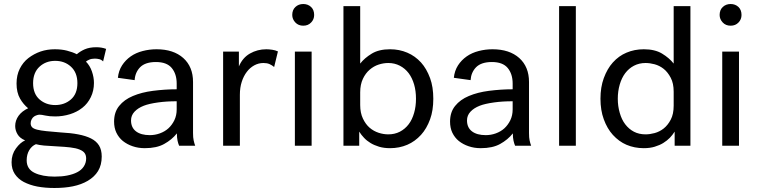

<svg xmlns="http://www.w3.org/2000/svg" viewBox="-20 -731 3806 963"><path d="M497.1 -422.9Q489.3 -431.2 478.5 -434.1Q466.8 -437 456.1 -437Q439.5 -437 428.2 -432.1Q416 -426.8 411.1 -421.9Q430.7 -402.3 440.9 -373Q451.2 -343.8 451.2 -314.9Q451.2 -275.9 435.5 -243.7Q419.9 -211.4 393.1 -190.4Q365.7 -168.9 331.1 -158.2Q294.9 -147 256.8 -147Q227.5 -147 208 -151.4Q188 -155.8 179.2 -155.8Q172.9 -155.8 166.5 -153.8Q157.2 -150.9 151.4 -147Q144 -142.1 139.2 -133.3Q133.8 -124 133.8 -112.8Q133.8 -100.1 141.6 -92.3Q148.9 -85 166.5 -80.6Q184.1 -76.2 212.4 -73.2Q254.9 -68.8 283.2 -66.9Q336.4 -64 371.6 -57.1Q410.2 -49.8 436.5 -36.6Q462.9 -23.4 476.6 -1.5Q490.2 20.5 490.2 54.2Q490.2 96.7 471.7 127Q454.1 155.8 420.4 175.8Q388.2 194.8 345.2 203.6Q304.2 211.9 252.9 211.9Q206.1 211.9 167 204.6Q129.4 197.3 99.1 181.6Q71.3 167 54.2 141.6Q38.1 117.2 38.1 83Q38.1 43 60.1 13.2Q82 -16.6 106 -26.9Q79.1 -38.1 67.9 -57.6Q56.2 -77.1 56.2 -99.1Q56.2 -126.5 73.2 -150.4Q90.3 -173.8 121.1 -188Q97.2 -207.5 80.6 -236.3Q63 -267.1 63 -312Q63 -354 79.1 -386.2Q95.2 -418.5 122.1 -439.5Q149.9 -460.9 183.6 -472.7Q216.8 -483.9 254.9 -483.9Q288.6 -483.9 315.4 -477.1Q344.7 -469.7 365.2 -459Q382.3 -473.6 404.3 -483.4Q428.7 -494.1 462.9 -494.1Q490.2 -494.1 512.2 -485.8ZM146 -314Q146 -260.3 178.7 -231.9Q210.9 -204.1 256.8 -204.1Q303.2 -204.1 335.4 -231.9Q368.2 -260.3 368.2 -314Q368.2 -367.2 335.4 -397Q303.7 -425.8 256.8 -425.8Q210.4 -425.8 178.7 -397Q146 -367.2 146 -314ZM261.2 2.9Q210.9 0 200.7 -1Q176.3 -3.4 160.2 -7.8Q139.2 1 126.5 22.5Q113.8 43.9 113.8 73.2Q113.8 117.2 153.8 136.2Q192.9 154.8 253.9 154.8Q290 154.8 316.9 149.4Q346.7 143.6 367.2 132.8Q388.2 122.1 399.9 104.5Q412.1 85.9 412.1 64Q412.1 47.4 404.3 36.6Q397 26.4 378.9 19Q361.3 11.7 332 8.3Q309.1 5.4 261.2 2.9Z M878.4 0Q874 -10.3 870.6 -24.9Q867.2 -40.5 867.2 -62Q842.3 -30.3 803.2 -8.8Q765.6 12.2 706.1 12.2Q673.3 12.2 645 2.4Q617.7 -6.8 596.2 -23.9Q575.7 -40.5 563.5 -65.9Q552.2 -89.8 552.2 -121.1Q552.2 -168.5 577.6 -199.7Q603 -231.4 646.5 -249.5Q690.4 -268.1 747.1 -275.4Q808.1 -283.2 866.2 -283.2V-312Q866.2 -359.9 841.3 -390.1Q816.4 -419.9 762.2 -419.9Q708.5 -419.9 682.6 -393.6Q657.7 -367.7 655.3 -329.1L571.3 -340.8Q574.7 -376 592.3 -403.3Q609.4 -429.7 635.7 -448.2Q661.6 -466.3 695.8 -475.1Q729.5 -483.9 765.1 -483.9Q850.1 -483.9 899.4 -439.9Q948.2 -396 948.2 -319.8V-64Q948.2 -40.5 951.2 -27.3Q954.6 -11.7 959 0ZM731.4 -53.2Q757.3 -53.2 781.7 -62Q807.1 -71.3 824.7 -87.4Q842.8 -104 854.5 -127.9Q866.2 -152.3 866.2 -182.1V-223.1Q814.9 -223.1 773.4 -217.3Q727.1 -210.9 701.2 -200.7Q671.4 -189 654.3 -170.4Q637.2 -151.9 637.2 -127Q637.2 -90.8 662.6 -71.8Q687.5 -53.2 731.4 -53.2Z M1355 -395Q1344.7 -403.8 1331.5 -409.7Q1319.3 -415 1301.3 -415Q1276.9 -415 1255.4 -403.3Q1233.4 -391.1 1218.3 -371.1Q1201.7 -349.6 1192.4 -320.3Q1183.1 -292 1183.1 -254.9V0H1099.1V-472.2H1178.2V-397.9Q1196.8 -441.4 1233.4 -462.4Q1271 -483.9 1315.9 -483.9Q1328.6 -483.9 1345.7 -481.4Q1359.9 -479.5 1374 -473.1Z M1445.8 -655.8Q1445.8 -681.2 1461.4 -695.8Q1477.5 -710.9 1501 -710.9Q1524.4 -710.9 1540.5 -695.8Q1555.7 -681.2 1555.7 -655.8Q1555.7 -633.8 1540.5 -618.2Q1525.4 -602.1 1501 -602.1Q1476.6 -602.1 1461.4 -618.2Q1445.8 -634.8 1445.8 -655.8ZM1459 -472.2H1543V0H1459Z M1936.5 -483.9Q1982.9 -483.9 2022.9 -466.8Q2062 -450.2 2091.8 -417.5Q2119.6 -386.7 2137.2 -338.9Q2153.3 -294.9 2153.3 -235.8Q2153.3 -176.8 2137.2 -132.8Q2120.1 -85.9 2091.8 -54.7Q2061.5 -21.5 2022.9 -4.9Q1982.9 12.2 1936.5 12.2Q1905.8 12.2 1881.3 4.9Q1856 -2.9 1838.4 -13.7Q1819.8 -24.9 1805.7 -40Q1792.5 -53.7 1781.7 -70.8V0H1702.6V-700.2H1786.6V-412.1Q1808.1 -439.9 1845.2 -462.4Q1880.9 -483.9 1936.5 -483.9ZM1786.6 -204.1Q1786.6 -165 1800.3 -136.2Q1814 -107.4 1834 -90.3Q1854 -73.2 1879.4 -64.9Q1903.3 -57.1 1927.7 -57.1Q1959.5 -57.1 1985.4 -70.3Q2011.7 -84 2029.8 -107.9Q2047.4 -130.9 2057.1 -165Q2066.4 -197.3 2066.4 -235.8Q2066.4 -274.9 2057.1 -307.1Q2047.4 -340.3 2029.8 -363.8Q2011.7 -387.7 1985.4 -401.4Q1959 -415 1927.7 -415Q1903.3 -415 1879.4 -407.2Q1855 -399.4 1834 -381.3Q1813.5 -363.8 1800.3 -335.9Q1786.6 -307.1 1786.6 -268.1Z M2563.5 0Q2559.1 -10.3 2555.7 -24.9Q2552.2 -40.5 2552.2 -62Q2527.3 -30.3 2488.3 -8.8Q2450.7 12.2 2391.1 12.2Q2358.4 12.2 2330.1 2.4Q2302.7 -6.8 2281.2 -23.9Q2260.7 -40.5 2248.5 -65.9Q2237.3 -89.8 2237.3 -121.1Q2237.3 -168.5 2262.7 -199.7Q2288.1 -231.4 2331.5 -249.5Q2375.5 -268.1 2432.1 -275.4Q2493.2 -283.2 2551.3 -283.2V-312Q2551.3 -359.9 2526.4 -390.1Q2501.5 -419.9 2447.3 -419.9Q2393.6 -419.9 2367.7 -393.6Q2342.8 -367.7 2340.3 -329.1L2256.3 -340.8Q2259.8 -376 2277.3 -403.3Q2294.4 -429.7 2320.8 -448.2Q2346.7 -466.3 2380.9 -475.1Q2414.6 -483.9 2450.2 -483.9Q2535.2 -483.9 2584.5 -439.9Q2633.3 -396 2633.3 -319.8V-64Q2633.3 -40.5 2636.2 -27.3Q2639.6 -11.7 2644 0ZM2416.5 -53.2Q2442.4 -53.2 2466.8 -62Q2492.2 -71.3 2509.8 -87.4Q2527.8 -104 2539.6 -127.9Q2551.3 -152.3 2551.3 -182.1V-223.1Q2500 -223.1 2458.5 -217.3Q2412.1 -210.9 2386.2 -200.7Q2356.4 -189 2339.4 -170.4Q2322.3 -151.9 2322.3 -127Q2322.3 -90.8 2347.7 -71.8Q2372.6 -53.2 2416.5 -53.2Z M2784.2 -700.2H2868.2V0H2784.2Z M3209 -483.9Q3264.6 -483.9 3300.3 -462.4Q3337.4 -439.9 3358.9 -412.1V-700.2H3442.9V0H3363.8V-70.8Q3353 -53.7 3339.8 -40Q3326.2 -25.9 3306.6 -13.7Q3289.1 -2.9 3263.7 4.9Q3239.7 12.2 3209 12.2Q3162.1 12.2 3122.1 -4.9Q3084.5 -21 3053.7 -54.7Q3025.4 -85.9 3008.3 -132.8Q2991.7 -178.2 2991.7 -235.8Q2991.7 -293.5 3008.3 -338.9Q3025.9 -386.7 3053.7 -417.5Q3083.5 -450.7 3122.1 -466.8Q3162.1 -483.9 3209 -483.9ZM3358.9 -271Q3358.9 -313 3344.2 -340.8Q3329.1 -369.6 3308.6 -385.7Q3288.1 -401.9 3263.2 -408.7Q3239.7 -415 3217.8 -415Q3186 -415 3159.7 -401.4Q3134.3 -388.2 3115.7 -363.8Q3098.1 -340.3 3088.4 -307.1Q3078.6 -273.4 3078.6 -235.8Q3078.6 -198.7 3088.4 -165Q3098.1 -130.9 3115.7 -107.9Q3134.3 -83.5 3159.7 -70.3Q3185.1 -57.1 3217.8 -57.1Q3239.7 -57.1 3263.2 -63.5Q3288.1 -70.3 3308.6 -86.4Q3329.6 -103 3344.2 -130.9Q3358.9 -158.7 3358.9 -201.2Z M3589.4 -655.8Q3589.4 -681.2 3605 -695.8Q3621.1 -710.9 3644.5 -710.9Q3668 -710.9 3684.1 -695.8Q3699.2 -681.2 3699.2 -655.8Q3699.2 -633.8 3684.1 -618.2Q3668.9 -602.1 3644.5 -602.1Q3620.1 -602.1 3605 -618.2Q3589.4 -634.8 3589.4 -655.8ZM3602.5 -472.2H3686.5V0H3602.5Z"/></svg>

Font: Post Grotesk Regular
Style: Regular
Weight: 500
Version: 0.900; ttfautohint (v0.96) -l 8 -r 50 -G 200 -x 14 -w "gGD" 